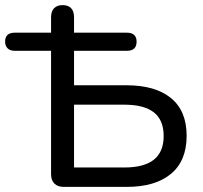

<svg xmlns="http://www.w3.org/2000/svg" viewBox="-47 -732 796 752"><path d="M203 0Q179 0 166 -13Q153 -26 153 -50V-533H11Q-8 -533 -17.5 -543Q-27 -553 -27 -569Q-27 -604 11 -604H176L153 -562V-664Q153 -688 165 -700Q177 -712 198 -712Q220 -712 231.5 -700Q243 -688 243 -664V-562L220 -604H450Q469 -604 478.5 -595Q488 -586 488 -569Q488 -533 450 -533H243V-398H449Q561 -398 622.5 -348Q684 -298 684 -200Q684 -102 622.5 -51Q561 0 449 0ZM243 -76H440Q517 -76 555.5 -106.5Q594 -137 594 -199Q594 -262 555.5 -292Q517 -322 440 -322H243Z"/></svg>

Font: Nunito Medium
Style: Regular
Weight: 500
Designer: Vernon Adams
Foundry: Vernon Adams
Version: Version 3.601